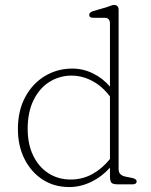

<svg xmlns="http://www.w3.org/2000/svg" viewBox="-20 -746 612 777"><path d="M52.5 -223.5Q52.5 -299 82.5 -354Q112.5 -409 162.5 -438.8Q212.5 -468.5 272.5 -468.5Q316.5 -468.5 356.5 -448.8Q396.5 -429 425 -395.5V-650Q425 -674 404 -674H357Q341 -674 341 -686Q341 -696 357 -701L412 -717Q419.5 -719.5 428 -722.8Q436.5 -726 441 -726Q460 -726 460 -706V-61Q460 -36.5 489 -31L514 -26Q533 -22 533 -12Q533 0 516 0H457Q437.5 0 431.2 -6.2Q425 -12.5 425 -35V-67.5Q392 -30.5 348.8 -9.8Q305.5 11 260.5 11Q199 11 152.2 -19.5Q105.5 -50 79 -103Q52.5 -156 52.5 -223.5ZM92 -225Q92 -162 114.5 -116Q137 -70 176.2 -44.8Q215.5 -19.5 266 -19.5Q314 -19.5 354 -41.8Q394 -64 425 -102.5V-355.5Q395 -396 354.2 -418Q313.5 -440 269.5 -440Q220.5 -440 180 -414.5Q139.5 -389 115.8 -340.8Q92 -292.5 92 -225Z"/></svg>

Font: Fraunces 9pt SuperSoft Thin
Style: Regular
Weight: 100
Version: Version 1.000;[b76b70a41]